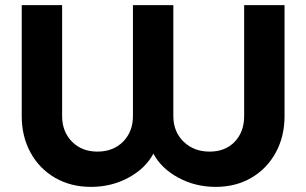

<svg xmlns="http://www.w3.org/2000/svg" viewBox="-20 -720 1198 751"><path d="M824 11Q744 11 677.5 -25Q611 -61 580 -119Q549 -61 482.5 -25Q416 11 336 11Q257 11 195.5 -24.5Q134 -60 99.5 -123Q65 -186 65 -266V-700H223V-266Q223 -205 261.5 -166Q300 -127 361 -127Q423 -127 461.5 -166Q500 -205 500 -266V-700H658V-266Q658 -205 698 -166Q738 -127 800 -127Q861 -127 898 -165.5Q935 -204 935 -266V-700H1093V-266Q1093 -186 1058.5 -123Q1024 -60 963 -24.5Q902 11 824 11Z"/></svg>

Font: TypoPRO Montserrat Alternates
Style: Regular
Weight: 600
Designer: Julieta Ulanovsky
Foundry: Julieta Ulanovsky
Version: Version 6.001